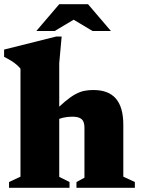

<svg xmlns="http://www.w3.org/2000/svg" viewBox="-28 -894 674 914"><path d="M336 -27.5 374 -48V-285.5Q374 -305 368.2 -316.5Q362.5 -328 349.8 -333.2Q337 -338.5 316 -338.5Q292 -338.5 271.5 -333.5Q251 -328.5 234 -319.5L215 -348Q253.5 -387.5 281.8 -411Q310 -434.5 332.2 -446.2Q354.5 -458 374.5 -461.8Q394.5 -465.5 416.5 -465.5Q489 -465.5 524 -424.2Q559 -383 559 -300.5V-53L614 -27.5V0H336ZM303 0H15V-27.5L69.5 -53V-567Q61.5 -577 50.8 -586.2Q40 -595.5 25.5 -604.5Q11 -613.5 -8.5 -623.5V-658L239 -720H265.5L254 -593.5V-52L303 -27.5ZM306 -810H339L232.5 -746.5H145L254 -874H391L500 -746.5H412.5Z"/></svg>

Font: Newsreader 16pt 16pt ExtraBold
Style: Regular
Weight: 800
Version: Version 1.003